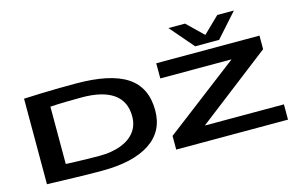

<svg xmlns="http://www.w3.org/2000/svg" viewBox="-112 -1226 2340 1518"><g transform="rotate(-15 1058.0 -467.0)"><path d="M557 10Q435 10 326 6.5Q217 3 106 0V-700Q185 -704 255.5 -706Q326 -708 393 -709Q460 -710 531 -710Q814 -710 949 -621Q1084 -532 1084 -343Q1084 -170 946 -80Q808 10 557 10ZM564 -109Q666 -109 740.5 -137Q815 -165 855.5 -217.5Q896 -270 896 -345Q896 -467 808 -529.5Q720 -592 548 -592Q488 -592 417.5 -590.5Q347 -589 291 -585V-116Q331 -114 378.5 -112.5Q426 -111 474 -110Q522 -109 564 -109ZM1164 0V-112L1769 -574V-576H1188V-700H2033V-589L1434 -127V-125H2079V0ZM1889 -944 1716 -750H1520L1353 -944H1489L1621 -816L1753 -944Z"/></g></svg>

Font: Georama ExtraExtended SemiBold
Style: Regular
Weight: 600
Width: 8
Designer: Jean-Baptiste Levee
Foundry: Production Type
Version: Version 1.000